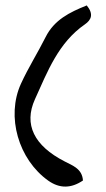

<svg xmlns="http://www.w3.org/2000/svg" viewBox="-20 -688 390 708"><path d="M148.1 -551.1C119.1 -493.1 84.1 -438.1 57.3 -379.3C1.9 -258.2 48.3 -99.6 158.2 -21.7C199.5 7.5 242.2 7.3 285.9 -22.4C283 -65.3 249.3 -76.8 217.7 -93.1C106.3 -150.4 66.5 -228.7 108.9 -322.1C154.9 -423.5 195.1 -530.5 293.2 -598.3C316.5 -614.4 326.3 -635.8 299.9 -668C236 -642.6 179.7 -614.3 148.1 -551.1Z"/></svg>

Font: Beth Ellen
Style: Regular
Weight: 400
Version: Version 1.015;Fontself Maker 2.1.2